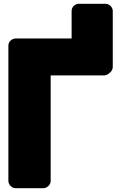

<svg xmlns="http://www.w3.org/2000/svg" viewBox="-20 -950 612 1008"><path d="M555 -567C564 -573 572 -585 572 -598V-893C572 -909 557 -930 534 -930H393C377 -930 356 -916 356 -893V-748H62C46 -748 24 -734 24 -711V0C24 16 39 38 62 38H208C224 38 246 23 246 0V-554H527C533 -554 545 -557 555 -567Z"/></svg>

Font: Asimov Print
Style: E
Weight: 500
Designer: Google
Version: Version 2.000980; 2014